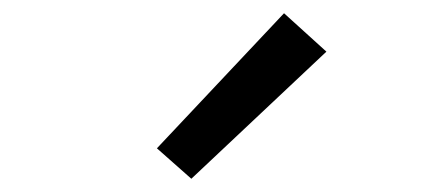

<svg xmlns="http://www.w3.org/2000/svg" viewBox="-20 -818 640 290"><path d="M269 -548 217 -594 409 -798 473 -740Z"/></svg>

Font: Bmono
Style: Regular
Weight: 400
Monospace: yes
Designer: Belleve Invis
Foundry: Belleve Invis
Version: Version 11.2.2; ttfautohint (v1.8.2)